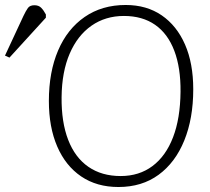

<svg xmlns="http://www.w3.org/2000/svg" viewBox="-131 -736 843 770"><path d="M65 -331Q65 -447 102 -533.5Q139 -620 208.5 -668Q278 -716 373 -716Q457 -716 517.5 -674.5Q578 -633 611 -557.5Q644 -482 644 -378Q644 -261 608 -172.5Q572 -84 505 -35Q438 14 344 14Q257 14 194.5 -28.5Q132 -71 98.5 -148.5Q65 -226 65 -331ZM116 -346Q115 -246 142.5 -175Q170 -104 223.5 -67Q277 -30 353 -30Q427 -30 480.5 -70Q534 -110 563 -185.5Q592 -261 593 -368Q594 -464 568 -532.5Q542 -601 491 -636.5Q440 -672 366 -672Q292 -672 236 -633Q180 -594 148.5 -521Q117 -448 116 -346ZM-93 -505 -111 -513 -37 -672Q-27 -693 -19 -704Q-11 -715 7 -715Q24 -715 34 -705Q44 -695 53 -678V-665Z"/></svg>

Font: Literata ExtraLight
Style: Italic
Weight: 250
Italic angle: -2°
Designer: Latin by Veronika Burian and Jose Scaglione. Greek by Irene Vlachou. Cyrillic by Vera Evstafieva
Foundry: TypeTogether
Version: Version 3.002